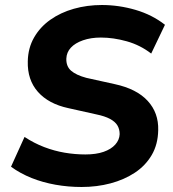

<svg xmlns="http://www.w3.org/2000/svg" viewBox="-20 -736 693 767"><path d="M306 11Q253 11 202 2Q151 -7 106 -25Q61 -43 24 -70L78 -189Q116 -164 156.5 -148.5Q197 -133 238.5 -126Q280 -119 321 -119Q364 -119 394 -129.5Q424 -140 440.5 -158.5Q457 -177 458 -200Q458 -220 449 -235Q440 -250 419.5 -261Q399 -272 365 -279L253 -304Q174 -321 131.5 -369Q89 -417 91 -491Q92 -544 116 -586Q140 -628 181 -657Q222 -686 275 -701Q328 -716 387 -716Q455 -716 521.5 -696.5Q588 -677 639 -637L584 -522Q540 -556 486.5 -571Q433 -586 383 -586Q343 -586 311.5 -575Q280 -564 263 -545.5Q246 -527 245 -502Q244 -471 264 -453.5Q284 -436 325 -425L438 -400Q526 -381 570 -333Q614 -285 612 -216Q611 -159 586 -116.5Q561 -74 518.5 -46Q476 -18 421.5 -3.5Q367 11 306 11Z"/></svg>

Font: Nunito Sans 11pt ExtraBold
Style: Italic
Weight: 800
Italic angle: -9°
Version: Version 3.101;gftools[0.9.27]